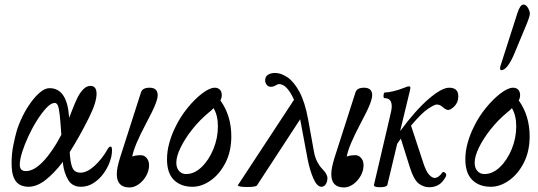

<svg xmlns="http://www.w3.org/2000/svg" viewBox="-20 -811 2369 845"><path d="M105 11Q85 11 68 2.5Q51 -6 41 -28.5Q31 -51 31 -94Q31 -134 38.5 -171Q46 -208 53 -233Q63 -266 79.5 -299.5Q96 -333 116.5 -361Q137 -389 158 -406Q179 -423 198 -423Q275 -423 284 -297Q284 -295 284 -292Q293 -313 301 -335Q309 -356 320 -379Q331 -402 346 -417.5Q361 -433 378 -433Q405 -433 405 -398Q405 -380 397 -354Q389 -328 371 -292Q350 -250 329 -212.5Q308 -175 287 -142Q287 -133 288 -125Q292 -82 302 -66.5Q312 -51 334 -51Q363 -51 396 -81Q429 -111 454 -155Q460 -166 467 -166Q473 -166 473 -149Q473 -125 462.5 -97Q452 -69 433.5 -44.5Q415 -20 390 -4.5Q365 11 336 11Q298 11 280 -19.5Q262 -50 257 -91Q257 -95 257 -99Q218 -48 180 -18.5Q142 11 105 11ZM67 -86Q67 -58 94 -58Q130 -58 171 -101.5Q212 -145 250 -218Q246 -278 242.5 -308Q239 -338 234 -348Q229 -358 221 -358Q205 -358 185 -337Q165 -316 144 -283Q123 -250 105.5 -212.5Q88 -175 77.5 -141.5Q67 -108 67 -86Z M550 14Q494 14 494 -45Q494 -59 497.5 -76Q501 -93 508 -116L600 -403Q606 -425 638 -425Q674 -425 674 -392Q674 -378 663.5 -351Q653 -324 622 -266Q570 -168 562 -122Q577 -128 600 -128Q615 -128 625.5 -115.5Q636 -103 636 -84Q636 -60 623.5 -37.5Q611 -15 591 -0.5Q571 14 550 14Z M827 11Q776 11 745.5 -19Q715 -49 715 -110Q715 -145 725 -181.5Q735 -218 752 -252Q773 -296 805 -335.5Q837 -375 870 -400Q903 -425 925 -425Q939 -425 947.5 -416.5Q956 -408 956 -392Q956 -380 950 -369Q998 -302 998 -211Q998 -145 972.5 -95Q947 -45 907.5 -17Q868 11 827 11ZM756 -95Q756 -72 768 -58.5Q780 -45 799 -45Q835 -45 867 -75.5Q899 -106 919 -154.5Q939 -203 939 -255Q939 -303 920 -335Q912 -326 899 -316Q859 -283 826.5 -242Q794 -201 775 -162Q756 -123 756 -95Z M1067 12Q1027 12 1027 4L1274 -372Q1243 -441 1208 -441Q1202 -441 1193 -435Q1183 -429 1172 -429Q1161 -429 1154 -437.5Q1147 -446 1147 -458Q1147 -474 1159.5 -482Q1172 -490 1191 -490Q1217 -490 1245.5 -470.5Q1274 -451 1298 -406.5Q1322 -362 1336 -286L1362 -142Q1367 -116 1377 -97.5Q1387 -79 1398 -68Q1421 -45 1421 -27Q1421 -11 1413.5 0Q1406 11 1395 11Q1375 11 1359 -26Q1343 -63 1334 -110L1301 -286L1111 5Q1106 12 1067 12Z M1494 14Q1438 14 1438 -45Q1438 -59 1441.5 -76Q1445 -93 1452 -116L1544 -403Q1550 -425 1582 -425Q1618 -425 1618 -392Q1618 -378 1607.5 -351Q1597 -324 1566 -266Q1514 -168 1506 -122Q1521 -128 1544 -128Q1559 -128 1569.5 -115.5Q1580 -103 1580 -84Q1580 -60 1567.5 -37.5Q1555 -15 1535 -0.5Q1515 14 1494 14Z M1652 13Q1623 13 1626 2L1695 -293Q1700 -313 1702 -324Q1704 -335 1704 -343Q1704 -379 1673 -379Q1667 -379 1668 -391.5Q1669 -404 1674 -404Q1688 -404 1711.5 -409.5Q1735 -415 1765 -427Q1773 -431 1780 -431Q1786 -431 1786 -425Q1786 -424 1785.5 -420.5Q1785 -417 1784 -412L1741 -234Q1809 -326 1866.5 -375.5Q1924 -425 1957 -425Q1997 -425 1997 -387Q1997 -361 1980.5 -344Q1964 -327 1952 -327Q1944 -327 1929 -339Q1917 -351 1902 -351Q1892 -351 1863.5 -332Q1835 -313 1789 -258L1844 -91Q1856 -55 1869 -41.5Q1882 -28 1893 -28Q1910 -28 1927 -52Q1931 -57 1939 -50.5Q1947 -44 1942 -34Q1929 -9 1911 2Q1893 13 1869 13Q1844 13 1822.5 -3.5Q1801 -20 1784 -74L1744 -201Q1736 -190 1728 -178L1685 2Q1682 13 1652 13Z M2140 11Q2089 11 2058.5 -19Q2028 -49 2028 -110Q2028 -145 2038 -181.5Q2048 -218 2065 -252Q2086 -296 2118 -335.5Q2150 -375 2183 -400Q2216 -425 2238 -425Q2252 -425 2260.5 -416.5Q2269 -408 2269 -392Q2269 -380 2263 -369Q2311 -302 2311 -211Q2311 -145 2285.5 -95Q2260 -45 2220.5 -17Q2181 11 2140 11ZM2069 -95Q2069 -72 2081 -58.5Q2093 -45 2112 -45Q2148 -45 2180 -75.5Q2212 -106 2232 -154.5Q2252 -203 2252 -255Q2252 -303 2233 -335Q2225 -326 2212 -316Q2172 -283 2139.5 -242Q2107 -201 2088 -162Q2069 -123 2069 -95ZM2186 -502Q2181 -502 2181 -510Q2181 -516 2182 -519L2257 -753Q2269 -791 2284 -791Q2295 -791 2303.5 -776.5Q2312 -762 2312 -750Q2312 -745 2307 -729.5Q2302 -714 2289 -684L2242 -571Q2212 -502 2186 -502Z"/></svg>

Font: Junicode Two Beta Condensed
Style: Italic
Weight: 400
Width: 3
Italic angle: -9°
Version: Version 1.053; ttfautohint (v1.8.4)